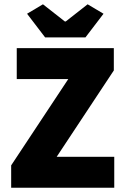

<svg xmlns="http://www.w3.org/2000/svg" viewBox="-20 -874 582 894"><path d="M32 0V-104L298 -506H58V-650H510V-546L244 -144H512V0ZM190 -700 106 -810 180 -854 282 -774H286L388 -854L462 -810L378 -700Z"/></svg>

Font: Assistant ExtraBold
Style: Regular
Weight: 800
Designer: Hebrew By Ben Nathan, Latin by Paul Hunt
Version: Version 3.000